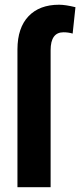

<svg xmlns="http://www.w3.org/2000/svg" viewBox="-20 -780 334 800"><path d="M52.7 0V-575.2Q53.2 -664.6 98.9 -712.4Q144.5 -760.3 226.1 -760.3Q252.4 -760.3 294.4 -750L282.7 -640.1Q264.6 -645.5 244.6 -645.5Q190.9 -645.5 190.9 -570.8V0Z"/></svg>

Font: RobotoCondensed-Bold
Style: Bold
Weight: 700
Designer: Google
Version: Version 2.001240; 2014